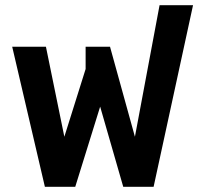

<svg xmlns="http://www.w3.org/2000/svg" viewBox="-20 -720 765 740"><path d="M153 0 27 -540H157L228 -193L310 -454V-540H404L500 -193L595 -700H724L572 0H455L366 -309L270 0Z"/></svg>

Font: Kanit Medium
Style: Regular
Weight: 500
Designer: Katatrad Team
Foundry: CadsonDemak
Version: Version 2.000; ttfautohint (v1.8.3)